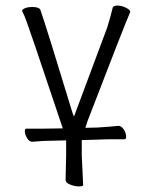

<svg xmlns="http://www.w3.org/2000/svg" viewBox="-20 -501 540 688"><path d="M217 2 136 4Q121 5 96 7H95Q85 7 77 -6Q69 -19 69 -32Q69 -40 75 -40H136L205 -41Q79 -418 68 -443L59 -462Q60 -468 70.5 -472Q81 -476 95 -476Q121 -476 125 -465Q145 -408 240 -96L245 -83L364 -402Q375 -437 384 -474Q387 -481 401.5 -481Q416 -481 431 -473.5Q446 -466 447 -459Q424 -406 294 -68L286 -43Q328 -44 328 -44Q364 -46 404 -50H405Q415 -50 423.5 -37Q432 -24 432 -11Q432 -2 426 -2H387Q359 -2 339 -1L273 1V56L278 162Q278 167 263 167Q248 167 231.5 160.5Q215 154 215 144L217 55V7Z"/></svg>

Font: Moon Stars Kai T HW Light
Style: Regular
Weight: 300
Designer: GuiWonder
Version: Version 1.101